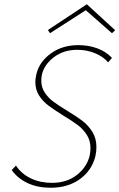

<svg xmlns="http://www.w3.org/2000/svg" viewBox="-20 -875 561 902"><path d="M521 -733 506 -719 383 -827 215 -719 205 -734 388 -855ZM506 -603 488 -582Q465 -609 426.5 -625Q388 -641 343 -641Q279 -641 233.5 -606.5Q188 -572 177 -525Q174 -510 174 -496Q174 -465 190 -440.5Q206 -416 230 -398Q254 -380 295 -355Q340 -328 367.5 -307Q395 -286 414 -255.5Q433 -225 433 -184Q433 -161 428 -141Q412 -75 356 -34Q300 7 218 7Q157 7 110.5 -14.5Q64 -36 35 -76L55 -97Q81 -58 125 -37Q169 -16 224 -16Q294 -16 341 -53Q388 -90 401 -143Q405 -160 405 -179Q405 -215 387.5 -242Q370 -269 344.5 -288Q319 -307 276 -333Q233 -360 207 -379.5Q181 -399 163.5 -426.5Q146 -454 146 -490Q146 -505 151 -527Q165 -585 219 -624Q273 -663 348 -663Q397 -663 438 -647.5Q479 -632 506 -603Z"/></svg>

Font: Ysabeau Infant Extralight
Style: Italic
Weight: 200
Italic angle: -12°
Designer: Christian Thalmann (Catharsis Fonts)
Version: Version 0.003